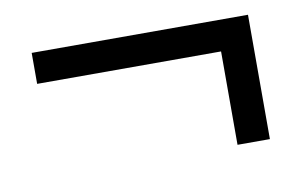

<svg xmlns="http://www.w3.org/2000/svg" viewBox="-42 -491 633 403"><g transform="rotate(-10 274.5 -289.5)"><path d="M436 -157V-356H44V-422H505V-157Z"/></g></svg>

Font: Nunito Sans 10pt SemiCondensed Medium
Style: Regular
Weight: 500
Width: 4
Designer: Vernon Adams
Foundry: Vernon Adams
Version: Version 3.101;gftools[0.9.27]